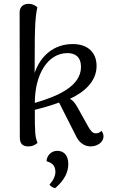

<svg xmlns="http://www.w3.org/2000/svg" viewBox="-20 -750 586 998"><path d="M507 -70C498 -59 486 -57 479 -57C461 -57 453 -68 439 -91L380 -197C369 -215 358 -230 343 -236C414 -269 482 -324 482 -407C482 -475 439 -521 358 -521C261 -521 191 -461 160 -371L161 -555C163 -614 162 -652 174 -712C167 -719 152 -730 128 -730C101 -730 82 -714 82 -686L83 -37C83 -9 92 11 127 11C152 11 165 1 175 -7C162 -41 161 -60 161 -179C197 -188 243 -201 287 -217L373 -47C389 -10 418 11 451 11C485 11 518 -10 518 -41C518 -51 515 -61 507 -70ZM161 -215C161 -365 229 -474 331 -474C371 -474 401 -454 401 -402C401 -301 278 -249 161 -215ZM278 34C242 34 222 64 222 88C241 94 268 104 268 143C268 166 257 187 237 210C245 219 253 225 267 228C319 183 335 141 335 103C335 50 305 34 278 34Z"/></svg>

Font: Arima Koshi
Style: Regular
Weight: 400
Designer: Joana Correia and Natanael Gama
Foundry: NDISCOVER
Version: Version 1.019;PS 001.019;hotconv 1.0.88;makeotf.lib2.5.64775